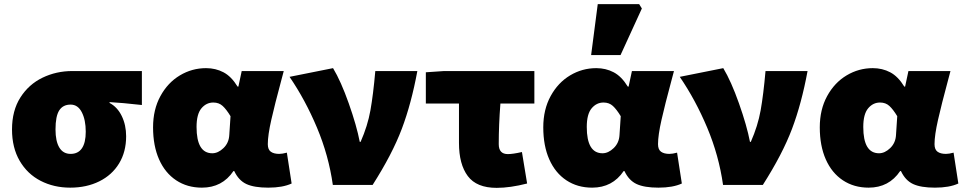

<svg xmlns="http://www.w3.org/2000/svg" viewBox="-20 -893 4650 927"><path d="M38 -268Q38 -359 78.5 -422.5Q119 -486 185.5 -518Q252 -550 329 -550H665V-386Q567 -397 509 -400V-396Q547 -376 568 -332.5Q589 -289 589 -235Q589 -160 555 -104Q521 -48 459.5 -17.5Q398 13 319 13Q240 13 176 -20Q112 -53 75 -116.5Q38 -180 38 -268ZM394 -257Q394 -314 375 -351Q356 -388 321 -388Q284 -388 266 -360Q248 -332 248 -268Q248 -211 266.5 -180.5Q285 -150 321 -150Q357 -150 375.5 -177Q394 -204 394 -257Z M719 -278Q719 -364 754.5 -429Q790 -494 848.5 -529Q907 -564 975 -564Q1021 -564 1059 -544Q1097 -524 1127 -475H1131L1147 -550H1350L1337 -501Q1307 -390 1290 -315Q1273 -240 1273 -197Q1273 -171 1287.5 -160.5Q1302 -150 1328 -150Q1343 -150 1365 -156L1388 -7Q1345 13 1275 13Q1207 13 1169.5 -4.5Q1132 -22 1111 -67H1107Q1053 13 955 13Q884 13 830.5 -22.5Q777 -58 748 -123.5Q719 -189 719 -278ZM1087 -241 1093 -332Q1073 -365 1055 -381.5Q1037 -398 1010 -398Q976 -398 952.5 -370Q929 -342 929 -280Q929 -153 1005 -153Q1033 -153 1059 -178Q1085 -203 1087 -241Z M1378 -522 1588 -564Q1626 -501 1664 -393.5Q1702 -286 1717 -208H1721Q1755 -285 1768.5 -360.5Q1782 -436 1792 -550H1995Q1966 -393 1920 -271Q1874 -149 1779 0H1587Q1567 -142 1510.5 -276.5Q1454 -411 1378 -522Z M2196 -203V-393H2036V-544L2124 -550H2560V-393H2396Q2388 -289 2388 -197Q2388 -149 2432 -149Q2456 -149 2500 -159L2525 -7Q2443 14 2378 14Q2281 14 2238.5 -43Q2196 -100 2196 -203Z M2603 -278Q2603 -364 2638.5 -429Q2674 -494 2732.5 -529Q2791 -564 2859 -564Q2905 -564 2943 -544Q2981 -524 3011 -475H3015L3031 -550H3234L3221 -501Q3191 -390 3174 -315Q3157 -240 3157 -197Q3157 -171 3171.5 -160.5Q3186 -150 3212 -150Q3227 -150 3249 -156L3272 -7Q3229 13 3159 13Q3091 13 3053.5 -4.5Q3016 -22 2995 -67H2991Q2937 13 2839 13Q2768 13 2714.5 -22.5Q2661 -58 2632 -123.5Q2603 -189 2603 -278ZM2971 -241 2977 -332Q2957 -365 2939 -381.5Q2921 -398 2894 -398Q2860 -398 2836.5 -370Q2813 -342 2813 -280Q2813 -153 2889 -153Q2917 -153 2943 -178Q2969 -203 2971 -241ZM2866 -873H3066L3079 -852L2976 -627H2834Z M3262 -522 3472 -564Q3510 -501 3548 -393.5Q3586 -286 3601 -208H3605Q3639 -285 3652.5 -360.5Q3666 -436 3676 -550H3879Q3850 -393 3804 -271Q3758 -149 3663 0H3471Q3451 -142 3394.5 -276.5Q3338 -411 3262 -522Z M3938 -278Q3938 -364 3973.5 -429Q4009 -494 4067.5 -529Q4126 -564 4194 -564Q4240 -564 4278 -544Q4316 -524 4346 -475H4350L4366 -550H4569L4556 -501Q4526 -390 4509 -315Q4492 -240 4492 -197Q4492 -171 4506.5 -160.5Q4521 -150 4547 -150Q4562 -150 4584 -156L4607 -7Q4564 13 4494 13Q4426 13 4388.5 -4.5Q4351 -22 4330 -67H4326Q4272 13 4174 13Q4103 13 4049.5 -22.5Q3996 -58 3967 -123.5Q3938 -189 3938 -278ZM4306 -241 4312 -332Q4292 -365 4274 -381.5Q4256 -398 4229 -398Q4195 -398 4171.5 -370Q4148 -342 4148 -280Q4148 -153 4224 -153Q4252 -153 4278 -178Q4304 -203 4306 -241Z"/></svg>

Font: Nebula Sans Black
Style: Regular
Weight: 900
Designer: Paul D. Hunt for Adobe (as Source Sans)
Foundry: Nebula Entertainment & Broadcasting LLC
Version: Version 1.010